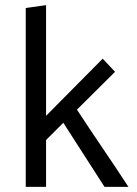

<svg xmlns="http://www.w3.org/2000/svg" viewBox="-20 -726 533 746"><path d="M159 -182V0H80V-695L159 -706V-276L379 -498L427 -447L279 -300Q328 -225 379 -150Q430 -75 479 0H386Q346 -62 306 -124.5Q266 -187 226 -249Z"/></svg>

Font: Palanquin
Style: Regular
Weight: 400
Designer: Pria Ravichandran
Version: Version 1.0.4